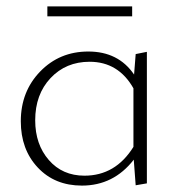

<svg xmlns="http://www.w3.org/2000/svg" viewBox="-20 -576 565 600"><path d="M393 -556V-525H128V-556ZM404 -407 439 -414V-3L404 3L398 -77Q335 4 236 4Q151 4 98 -52.5Q45 -109 45 -197Q45 -290 105.5 -352.5Q166 -415 256 -415Q350 -415 399 -343ZM244 -27Q341 -27 397 -117V-300Q350 -383 260 -383Q186 -383 138 -332Q90 -281 90 -200Q90 -125 132.5 -76Q175 -27 244 -27Z"/></svg>

Font: EauTestInfant Light
Style: Regular
Weight: 300
Designer: Christian Thalmann (Catharsis Fonts)
Version: Version 0.001;PS 000.001;hotconv 1.0.88;makeotf.lib2.5.64775